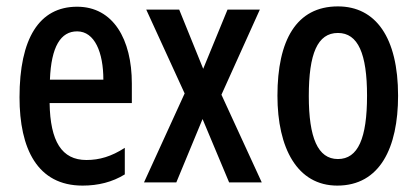

<svg xmlns="http://www.w3.org/2000/svg" viewBox="-20 -570 1305 600"><path d="M221 -549C102 -549 41 -449 41 -266C41 -105 97 10 238 10C287 10 331 -1 370 -25V-108C328 -81 291 -70 250 -70C173 -70 137 -128 135 -248H392V-309C392 -447 334 -549 221 -549ZM221 -472C276 -472 303 -406 303 -321H136C140 -425 170 -472 221 -472Z M557 -278 430 0H531L613 -198L696 0H798L672 -274L792 -540H691L615 -355L540 -540H437Z M1224 -271C1224 -453 1154 -550 1036 -550C906 -550 847 -444 847 -271C847 -107 909 10 1034 10C1167 10 1224 -108 1224 -271ZM945 -270C945 -402 972 -467 1036 -467C1099 -467 1127 -402 1127 -271C1127 -138 1099 -73 1036 -73C973 -73 945 -140 945 -270Z"/></svg>

Font: Noto Sans Arabic ExtCond Med
Style: Regular
Weight: 500
Width: 2
Designer: Monotype Design Team, Nadine Chahine, Nizar Qandah and Khaled Hosny
Foundry: Monotype Imaging Inc.
Version: Version 2.012